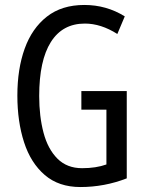

<svg xmlns="http://www.w3.org/2000/svg" viewBox="-20 -744 585 774"><path d="M308 -377H491V-25Q401 10 304 10Q217 10 160.5 -38.5Q104 -87 77 -170.5Q50 -254 50 -359Q50 -466 79.5 -548Q109 -630 169 -677Q229 -724 320 -724Q409 -724 483 -678L453 -607Q387 -649 322 -649Q232 -649 185 -574.5Q138 -500 138 -357Q138 -275 155.5 -209Q173 -143 211.5 -104.5Q250 -66 311 -66Q367 -66 409 -81V-302H308Z"/></svg>

Font: Noto Sans Khmer ExtraCondensed
Style: Regular
Weight: 400
Width: 2
Designer: Danh Hong and the Monotype Design Team
Foundry: Monotype Imaging Inc.
Version: Version 2.004; ttfautohint (v1.8.4.7-5d5b)